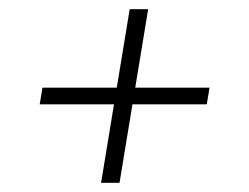

<svg xmlns="http://www.w3.org/2000/svg" viewBox="-20 -548 540 416"><path d="M239 -152H199L227 -322H66L72 -358H233L261 -528H301L273 -358H434L428 -322H267Z"/></svg>

Font: Iosevka Term Curly Extralight
Style: Italic
Weight: 200
Italic angle: -9°
Designer: Belleve Invis
Foundry: Belleve Invis
Version: Version 32.3.0